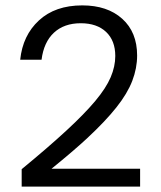

<svg xmlns="http://www.w3.org/2000/svg" viewBox="-20 -699 599 713"><path d="M304.4 -186.4C348.9 -227.8 384.9 -265.8 412.2 -300.2C439.6 -334.6 459.2 -367.5 471.2 -398.8C483.2 -430.1 489.2 -461.5 489.2 -492.9C489.2 -550.6 470.8 -596.1 433.9 -629.3C397 -662.5 347.5 -679 285.5 -679C218.5 -679 164.9 -660.4 124.6 -623.2C84.4 -586.1 61.2 -537.4 55 -477.1H134.3C139.8 -520.8 155.2 -554.3 180.4 -577.7C205.6 -601 238.8 -612.7 279.9 -612.7C319.9 -612.7 351.2 -601.9 374 -580.4C396.7 -558.9 408.1 -529.1 408.1 -491C408.1 -465.1 402.4 -438.9 391 -412.2C379.7 -385.5 360.6 -356.1 333.9 -324.2C307.1 -292.2 271.5 -255.6 226.9 -214.5C182.4 -173.3 126.9 -125.4 60.5 -70.7V-6.1H500.3V-72.5H171.5C222.3 -113.8 267.8 -152.3 304.4 -186.3Z"/></svg>

Font: Diatome Awesome Regular
Style: Regular
Weight: 400
Designer: 15.100.17
Foundry: 15.100.17
Version: Version 1.008;Fontself Maker 3.5.8